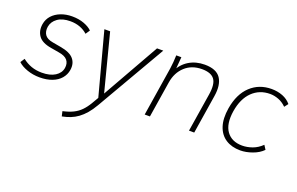

<svg xmlns="http://www.w3.org/2000/svg" viewBox="-89 -864 2237 1446"><g transform="rotate(20 1029.5 -140.5)"><path d="M209 8Q157 8 109.5 -8.5Q62 -25 35 -51L57 -85Q89 -59 128 -45Q167 -31 213 -31Q279 -31 319 -56.5Q359 -82 366 -124Q372 -162 352 -186.5Q332 -211 281 -219L217 -230Q142 -242 113.5 -281.5Q85 -321 94 -377Q101 -418 127.5 -447Q154 -476 195 -492Q236 -508 285 -508Q339 -508 381.5 -492Q424 -476 446 -453L423 -419Q397 -443 362 -456Q327 -469 285 -469Q221 -469 183 -441.5Q145 -414 138 -372Q132 -333 149.5 -307.5Q167 -282 213 -274L280 -262Q357 -249 387.5 -213Q418 -177 409 -123Q403 -85 377.5 -55Q352 -25 309 -8.5Q266 8 209 8Z M468 227 459 188Q508 177 541.5 160.5Q575 144 600.5 118Q626 92 649 53L684 -7L682 14L545 -500H591L716 -16H693L967 -500H1017L696 54Q671 97 645.5 126.5Q620 156 592.5 176Q565 196 534.5 208Q504 220 468 227Z M1050 0 1112 -392Q1116 -418 1118 -445Q1120 -472 1121 -500H1162L1152 -380L1138 -379Q1168 -442 1222.5 -475Q1277 -508 1348 -508Q1441 -508 1476 -456Q1511 -404 1496 -310L1447 0H1405L1454 -308Q1468 -395 1440 -432Q1412 -469 1340 -469Q1258 -469 1204.5 -420Q1151 -371 1138 -290L1092 0Z M1818 8Q1749 8 1701 -23Q1653 -54 1633 -114Q1613 -174 1627 -260Q1647 -380 1715.5 -444Q1784 -508 1884 -508Q1932 -508 1973 -492Q2014 -476 2040 -444L2017 -414Q1988 -443 1953.5 -456Q1919 -469 1886 -469Q1801 -469 1743.5 -413Q1686 -357 1669 -253Q1652 -145 1693.5 -88Q1735 -31 1819 -31Q1858 -31 1899 -45.5Q1940 -60 1975 -94L1996 -61Q1964 -28 1913.5 -10Q1863 8 1818 8Z"/></g></svg>

Font: Mulish ExtraLight
Style: Italic
Weight: 200
Italic angle: -9°
Designer: Vernon Adams
Foundry: Vernon Adams
Version: Version 3.603